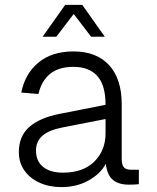

<svg xmlns="http://www.w3.org/2000/svg" viewBox="-20 -752 640 784"><path d="M231 12Q181 12 141.5 -6Q102 -24 79.5 -56Q57 -88 57 -131Q57 -196 99.5 -233.5Q142 -271 223 -287L411 -324Q411 -404 377.5 -441.5Q344 -479 280 -479Q219 -479 184 -450Q149 -421 137 -368L67 -374Q82 -451 137 -496.5Q192 -542 280 -542Q374 -542 425.5 -486Q477 -430 477 -326V-105Q477 -78 486 -68.5Q495 -59 514 -59H547V0Q541 1 529 1.5Q517 2 506 2Q465 2 441.5 -17Q418 -36 412 -83Q390 -42 341.5 -15Q293 12 231 12ZM237 -47Q320 -47 365.5 -92.5Q411 -138 411 -208V-266L237 -232Q180 -221 153.5 -198Q127 -175 127 -137Q127 -94 156 -70.5Q185 -47 237 -47ZM154 -602 246 -732H316L408 -602H352L281 -695L210 -602Z"/></svg>

Font: Geist Mono Light
Style: Regular
Weight: 300
Monospace: yes
Designer: Basement.studio, Andrés Briganti, Mateo Zaragoza
Foundry: Basement.studio, Vercel, Andrés Briganti, Guido Ferreyra, Mateo Zaragoza
Version: Version 1.500; ttfautohint (v1.8.4.7-5d5b)